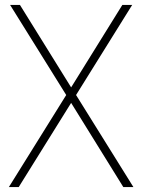

<svg xmlns="http://www.w3.org/2000/svg" viewBox="-20 -760 578 780"><path d="M481 0 269 -342 249 -374 21 -740H61L269 -405L289 -374L522 0ZM16 0 249 -374 269 -405 477 -740H517L289 -374L269 -342L56 0Z"/></svg>

Font: Encode Sans SC Condensed Thin
Style: Regular
Weight: 100
Width: 3
Designer: Multiple Designers
Foundry: Impallari Type
Version: Version 3.002